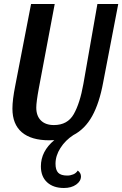

<svg xmlns="http://www.w3.org/2000/svg" viewBox="-20 -680 610 958"><path d="M570 -660 495 -270Q476 -166 440 -101Q404 -36 346 -6Q306 20 281.5 58.5Q257 97 257 137Q257 168 270.5 182Q284 196 316 196Q331 196 345.5 190Q360 184 368 171Q384 183 384 200Q384 224 360 241Q336 258 299 258Q246 258 215 229.5Q184 201 184 150Q184 75 251 19Q243 20 226 20Q136 20 89 -20Q42 -60 42 -138Q42 -182 56 -252L135 -660H253L174 -241Q161 -171 161 -143Q161 -102 184 -79Q207 -56 249 -56Q317 -56 348 -110.5Q379 -165 396 -261L466 -660Z"/></svg>

Font: Sansita
Style: Italic
Weight: 400
Italic angle: -11°
Designer: Pablo Cosgaya
Foundry: Omnibus-Type
Version: Version 1.006